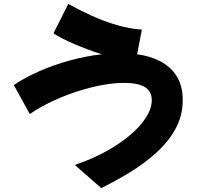

<svg xmlns="http://www.w3.org/2000/svg" viewBox="-20 -893 1040 973"><path d="M493 60 359 -57Q442 -85 513 -123.5Q584 -162 637 -206.5Q690 -251 719.5 -297Q749 -343 749 -385Q749 -431 713.5 -452Q678 -473 608 -473Q557 -473 495.5 -461.5Q434 -450 369.5 -429Q305 -408 243.5 -379Q182 -350 131 -315L50 -462Q106 -500 179 -532Q252 -564 333.5 -586.5Q415 -609 496 -618Q423 -641 356 -670Q289 -699 251 -724L326 -873Q382 -842 444.5 -813.5Q507 -785 572 -766Q637 -747 699 -743L675 -618Q742 -609 794 -581.5Q846 -554 876 -506Q906 -458 906 -385Q906 -306 869 -239.5Q832 -173 771.5 -118.5Q711 -64 638 -19.5Q565 25 493 60Z"/></svg>

Font: Mochiy Pop One
Style: Regular
Weight: 400
Designer: FONTDASU
Foundry: FONTDASU / Google Inc. / Adobe
Version: Version 2.000